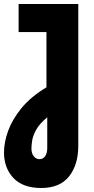

<svg xmlns="http://www.w3.org/2000/svg" viewBox="-28 -720 472 959"><path d="M178 219Q86 219 39 169Q-8 119 -8 42Q-8 -9 12.5 -66Q33 -123 79 -179.5Q125 -236 204 -284V-560H65V-700H363V8Q363 103 317 161Q271 219 178 219ZM169 75Q187 75 197.5 60Q208 45 208 19V-134Q169 -102 152.5 -71.5Q136 -41 132.5 -17Q129 7 129 21Q129 47 141 61Q153 75 169 75Z"/></svg>

Font: MuseoModerno
Style: Bold
Weight: 700
Designer: Pablo Cosgaya, Héctor Gatti, Marcela Romero, and the Authors of The MuseoModerno Project.
Foundry: Omnibus-Type Team
Version: Version 1.001